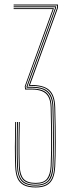

<svg xmlns="http://www.w3.org/2000/svg" viewBox="-20 -820 335 845"><path d="M137 5Q104 5 84.6 -5.2Q65.2 -15.5 56.6 -36.1Q48 -56.8 47 -88Q45.5 -130 45.5 -174.2Q45.5 -218.5 47 -283H51Q50 -234 49.6 -200.8Q49.2 -167.5 49.8 -141.5Q50.2 -115.5 51 -88Q52 -56.2 61 -36.6Q70 -17 88.6 -8Q107.2 1 137 1Q165 1 182.5 -8Q200 -17 208.8 -36.6Q217.5 -56.2 219 -88Q220.2 -111.5 220.8 -138.6Q221.2 -165.8 221.2 -197.6Q221.2 -229.5 220.8 -266.8Q220.2 -304 219 -347.8Q218 -384.5 206.2 -405Q194.5 -425.5 172.8 -433.8Q151 -442 119.5 -442H107L106.8 -444.2L231 -785.8V-796H40V-800H235V-785L112 -446Q170.2 -447 195.9 -424.6Q221.5 -402.2 223 -348Q224.2 -301.8 224.8 -263.2Q225.2 -224.8 225.2 -193Q225.2 -161.2 224.6 -135.2Q224 -109.2 223 -88Q221.5 -56.8 213 -36.1Q204.5 -15.5 186.2 -5.2Q168 5 137 5ZM137 -11Q96.5 -11 80.4 -30.1Q64.2 -49.2 63 -88.5Q62.2 -116.2 61.8 -142Q61.2 -167.8 61.6 -200.8Q62 -233.8 63 -283H67Q66 -234 65.6 -200.8Q65.2 -167.5 65.8 -141.6Q66.2 -115.8 67 -88.5Q68.2 -50.8 83.8 -32.9Q99.2 -15 137 -15Q173.2 -15 187.2 -33.8Q201.2 -52.5 203 -89Q204.5 -120.2 205 -158.1Q205.5 -196 205 -242.8Q204.5 -289.5 203 -347.5Q202.2 -378.5 192 -395.5Q181.8 -412.5 163.4 -419.2Q145 -426 120 -426H90.5L89 -440.2L212 -780H40V-784H217.5L92.8 -440L94 -430H119.8Q146.5 -430 165.6 -423.1Q184.8 -416.2 195.5 -398.4Q206.2 -380.5 207 -347.5Q208.8 -285.2 209.1 -237.5Q209.5 -189.8 209 -153.4Q208.5 -117 207 -88.8Q205 -46.5 188.6 -28.8Q172.2 -11 137 -11ZM137 -3Q92.2 -3 74.4 -23.9Q56.5 -44.8 55 -88.2Q54.2 -116.2 53.8 -142Q53.2 -167.8 53.6 -200.6Q54 -233.5 55 -283H59Q58 -233.8 57.6 -200.6Q57.2 -167.5 57.8 -141.6Q58.2 -115.8 59 -88.2Q60.2 -46 77.9 -26.5Q95.5 -7 137 -7Q177.2 -7 193.1 -27.2Q209 -47.5 211 -88.5Q212.2 -112 212.8 -139.1Q213.2 -166.2 213.2 -197.9Q213.2 -229.5 212.8 -266.8Q212.2 -304 211 -347.8Q210.2 -373.8 203.6 -390.5Q197 -407.2 185.1 -416.8Q173.2 -426.2 156.8 -430.1Q140.2 -434 119.5 -434H97.2L96.5 -439L223 -787V-788H40V-792H227V-786.5L101 -439.5L101.2 -438H119.5Q150.2 -438 171.2 -429.9Q192.2 -421.8 203.2 -402Q214.2 -382.2 215 -347.8Q216.2 -301.2 216.8 -262.8Q217.2 -224.2 217.2 -192.8Q217.2 -161.2 216.6 -135.4Q216 -109.5 215 -88.2Q213.8 -59 205.9 -40.1Q198 -21.2 181.4 -12.1Q164.8 -3 137 -3Z"/></svg>

Font: Big Shoulders Inline Thin
Style: Regular
Weight: 100
Designer: Patric King
Foundry: XO Type Co
Version: Version 2.002